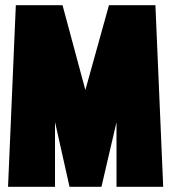

<svg xmlns="http://www.w3.org/2000/svg" viewBox="-20 -720 661 740"><path d="M221 -700H41L11 0H192V-250L248 0H371L429 -249V0H609L579 -700H400L309 -373Z"/></svg>

Font: Advent Pro Black
Style: Regular
Weight: 900
Version: Version 3.000